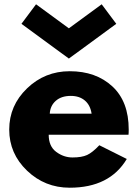

<svg xmlns="http://www.w3.org/2000/svg" viewBox="-20 -860 643 895"><path d="M148 -840 301 -728 454 -840 522 -749 301 -587 80 -749ZM579 -232H207Q207 -178 242 -152Q277 -126 318 -126Q361 -126 386 -137.5Q411 -149 443 -183L571 -119Q491 15 305 15Q189 15 106 -64.5Q23 -144 23 -256Q23 -368 106 -448Q189 -528 305 -528Q427 -528 503.5 -457.5Q580 -387 580 -256Q580 -238 579 -232ZM212 -330H407Q401 -370 375.5 -391.5Q350 -413 310 -413Q266 -413 240 -390Q214 -367 212 -330Z"/></svg>

Font: Hussar
Style: BoldWeb
Weight: 700
Foundry: Cannot Into Space Fonts
Version: Version 2.00